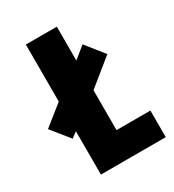

<svg xmlns="http://www.w3.org/2000/svg" viewBox="-201 -813 827 913"><g transform="rotate(-30 213.0 -357.0)"><path d="M83 0V-238L52 -215L-27 -313L83 -401V-714H253V-528L317 -580L396 -481L253 -365V-146H439V0Z"/></g></svg>

Font: Noto Sans Thai Looped ExtraCondensed Black
Style: Regular
Weight: 900
Width: 2
Designer: Sasikarn Vongin, Ben Mitchell
Foundry: The Fontpad Ltd
Version: Version 1.001; ttfautohint (v1.8.4.7-5d5b)